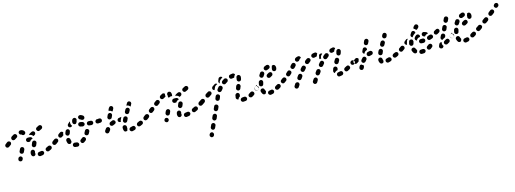

<svg xmlns="http://www.w3.org/2000/svg" viewBox="-32 -982 5279 1969"><g transform="rotate(-15 2608.0 2.0)"><path d="M71 -1Q70 4 72 8Q74 12 77 15Q80 19 84 20Q92 24 101 21Q110 18 113 9L116 3Q118 -1 118 -5Q118 -10 117 -14Q115 -18 112 -21Q109 -25 105 -27Q97 -30 88 -27Q79 -24 75 -15L73 -9Q71 -5 71 -1ZM335 14Q339 12 341 8Q344 4 345 0Q346 -4 345 -9Q343 -18 335 -23Q327 -28 318 -26Q307 -24 297 -23Q293 -23 289 -21Q285 -19 282 -15Q279 -12 278 -7Q276 -3 277 1Q278 11 285 17Q292 22 301 22Q314 20 327 18Q332 17 335 14ZM225 4Q234 8 242 4Q251 0 254 -8Q257 -17 254 -25Q254 -25 254 -25Q254 -28 256 -32Q259 -40 255 -49Q252 -57 243 -61Q239 -62 234 -62Q230 -62 226 -60Q222 -59 219 -55Q215 -52 214 -48Q205 -25 213 -8Q216 1 225 4ZM433 -30Q436 -39 432 -47Q430 -51 426 -54Q423 -57 419 -58Q414 -60 410 -59Q406 -59 402 -57Q391 -52 381 -47Q373 -43 369 -35Q366 -26 370 -17Q372 -13 375 -10Q378 -7 382 -6Q386 -4 391 -4Q395 -4 399 -6Q411 -11 422 -17Q430 -21 433 -30ZM103 -73Q103 -68 105 -64Q106 -60 109 -57Q112 -53 116 -52Q125 -48 134 -51Q142 -54 146 -63L157 -86Q160 -94 157 -103Q154 -112 145 -115Q141 -117 137 -117Q132 -118 128 -116Q124 -114 121 -111Q118 -108 116 -104L105 -81Q103 -77 103 -73ZM500 -73Q502 -82 496 -90Q494 -94 490 -96Q486 -98 482 -99Q478 -100 473 -99Q469 -98 465 -95L460 -92Q452 -87 451 -77Q449 -68 454 -61Q457 -57 461 -54Q465 -52 469 -51Q473 -51 478 -51Q482 -52 486 -55L491 -59Q499 -64 500 -73ZM243 -97Q246 -88 255 -84Q263 -80 272 -84Q281 -87 285 -95L294 -117Q298 -126 295 -134Q292 -143 283 -147Q279 -149 275 -149Q270 -149 266 -148Q262 -146 258 -143Q255 -140 253 -136L244 -114Q240 -106 243 -97ZM42 -183Q44 -192 38 -200Q35 -203 31 -205Q28 -208 23 -208Q19 -209 14 -208Q10 -207 6 -204Q-6 -194 -13 -189Q-21 -184 -22 -175Q-24 -166 -18 -158Q-13 -150 -4 -149Q5 -147 13 -153Q20 -158 34 -168Q41 -174 42 -183ZM235 -149Q234 -148 234 -149Q234 -149 233 -149Q227 -149 221 -149Q212 -148 205 -155Q199 -161 198 -170Q198 -180 204 -187Q211 -193 220 -194Q227 -194 234 -194Q240 -194 246 -193Q250 -193 254 -191Q258 -189 261 -186Q264 -183 266 -179Q267 -175 267 -171Q262 -170 258 -169Q249 -165 243 -159Q238 -154 235 -149ZM248 -226Q251 -229 255 -231L258 -233L276 -242Q280 -244 284 -244Q289 -244 293 -243Q297 -242 301 -239Q304 -236 306 -232Q310 -223 307 -215Q304 -206 296 -202L283 -195Q281 -198 278 -201Q272 -208 264 -212Q261 -213 258 -214V-215H251Q249 -216 247 -216Q245 -216 243 -216Q243 -216 243 -217Q243 -217 243 -218Q245 -222 248 -226ZM122 -236Q124 -245 119 -253Q115 -261 106 -264Q97 -266 89 -262Q78 -255 66 -248Q58 -242 57 -233Q55 -224 60 -216Q62 -213 66 -210Q70 -208 74 -207Q79 -206 83 -207Q87 -208 91 -210Q102 -217 111 -223Q119 -227 122 -236ZM328 -261Q325 -252 330 -244Q332 -240 335 -237Q338 -234 343 -232Q347 -231 351 -231Q356 -232 360 -234L381 -244Q389 -249 392 -257Q395 -266 391 -275Q387 -283 378 -286Q369 -289 361 -285L340 -274Q331 -270 328 -261ZM182 -232Q191 -230 199 -234Q207 -238 210 -247Q213 -255 209 -264Q203 -275 192 -281Q182 -287 169 -287Q159 -288 152 -281Q146 -275 145 -266Q145 -261 147 -257Q148 -253 151 -250Q154 -246 158 -245Q162 -243 167 -242Q168 -242 169 -242Q174 -235 182 -232Z M692 27H693Q702 27 709 21Q715 14 715 5Q715 0 713 -4Q712 -8 708 -11Q705 -14 701 -16Q697 -18 693 -18H692Q684 -18 677 -20Q668 -22 660 -17Q652 -12 650 -3Q649 1 649 5Q650 10 652 14Q655 17 658 20Q662 23 666 24Q679 27 692 27ZM796 -29Q797 -38 790 -45Q788 -48 784 -50Q780 -53 775 -53Q771 -53 766 -52Q762 -50 759 -47Q751 -41 744 -36Q740 -34 738 -30Q735 -26 734 -22Q734 -17 735 -13Q735 -9 738 -5Q743 3 752 5Q761 6 769 1Q779 -5 788 -13Q795 -19 796 -29ZM614 -22Q605 -26 602 -34Q597 -47 596 -61Q595 -70 601 -77Q607 -84 616 -85Q625 -86 632 -80Q640 -74 641 -65Q641 -57 644 -50Q646 -46 645 -42Q645 -37 643 -33Q643 -33 643 -33Q643 -33 643 -33Q639 -29 635 -24Q635 -24 634 -23Q633 -22 633 -22Q632 -22 631 -21Q622 -18 614 -22ZM517 -86Q519 -95 514 -102Q508 -110 499 -111Q490 -113 482 -108Q471 -100 465 -96Q462 -93 459 -89Q457 -85 456 -81Q455 -77 456 -72Q457 -68 459 -64Q465 -57 474 -55Q483 -53 491 -58Q497 -63 508 -71Q516 -76 517 -86ZM849 -109Q845 -118 837 -122Q833 -124 829 -124Q824 -124 820 -123Q816 -121 812 -118Q809 -115 807 -111Q803 -103 798 -94Q796 -91 795 -86Q794 -82 795 -77Q797 -73 799 -69Q802 -66 806 -64Q814 -59 823 -61Q832 -63 837 -71Q843 -81 848 -92Q852 -100 849 -109ZM581 -124 564 -111Q557 -106 547 -107Q538 -109 533 -116Q527 -124 529 -133Q530 -142 538 -148L555 -160Q559 -163 563 -164Q567 -165 572 -164Q576 -163 580 -161Q584 -159 586 -155Q587 -155 587 -154Q587 -154 588 -153Q586 -149 585 -145Q582 -137 582 -128Q582 -126 583 -125Q582 -124 582 -124Q582 -124 581 -124ZM605 -129Q605 -124 607 -120Q609 -116 613 -114Q616 -111 620 -109Q624 -108 629 -108Q633 -108 637 -110Q641 -112 644 -116Q647 -119 649 -123Q652 -132 655 -141Q659 -149 656 -158Q653 -167 644 -171Q636 -175 627 -171Q619 -168 615 -160Q610 -149 606 -138Q605 -133 605 -129ZM975 -155Q981 -162 981 -171Q982 -180 975 -187Q968 -193 959 -193L957 -194Q948 -194 942 -187Q935 -180 935 -171Q935 -162 941 -155Q948 -149 957 -149L959 -148Q968 -148 975 -155ZM904 -156Q911 -162 911 -172Q911 -176 910 -180Q908 -184 905 -188Q902 -191 898 -193Q894 -195 890 -195Q879 -196 869 -196Q860 -197 853 -191Q846 -185 845 -176Q845 -171 846 -167Q848 -163 851 -159Q854 -156 858 -154Q862 -152 866 -152Q876 -151 888 -150Q897 -150 904 -156ZM812 -164Q820 -169 822 -178Q822 -183 822 -187Q821 -191 818 -195Q816 -199 812 -201Q808 -204 804 -205Q793 -207 785 -209Q776 -211 768 -207Q760 -202 757 -193Q756 -189 757 -184Q757 -180 759 -176Q762 -172 765 -169Q769 -167 773 -165Q783 -163 795 -160Q804 -159 812 -164ZM674 -184Q665 -184 658 -190Q651 -197 651 -206Q651 -215 657 -222Q666 -231 674 -238Q676 -240 678 -241Q680 -242 683 -243Q680 -232 681 -221Q682 -212 686 -205Q689 -199 693 -194Q692 -193 690 -191Q683 -184 674 -184ZM712 -208Q705 -214 704 -223Q703 -234 707 -245Q709 -253 714 -259Q720 -266 729 -267Q738 -269 745 -263Q753 -257 754 -248Q755 -239 750 -232Q749 -231 749 -231Q748 -228 749 -227Q749 -226 749 -224Q749 -222 748 -220Q745 -217 743 -214Q740 -210 738 -206Q736 -205 733 -204Q731 -203 728 -203Q719 -202 712 -208ZM790 -236Q786 -237 782 -240Q779 -242 777 -246Q777 -249 776 -251Q776 -256 774 -261Q774 -262 774 -262Q774 -263 775 -264Q777 -273 786 -277Q794 -281 803 -279Q817 -275 829 -266Q836 -260 837 -251Q838 -241 833 -234Q830 -230 826 -228Q822 -226 818 -225Q817 -225 816 -225Q815 -225 814 -225Q811 -226 808 -227Q807 -227 806 -227Q805 -228 803 -228Q802 -229 801 -230Q796 -234 790 -236Z M1315 3Q1320 -5 1317 -14Q1316 -19 1313 -22Q1311 -26 1307 -28Q1303 -30 1298 -31Q1294 -31 1290 -30Q1279 -27 1270 -25Q1261 -23 1256 -16Q1251 -8 1252 1Q1253 6 1256 9Q1258 13 1262 15Q1266 18 1270 19Q1274 20 1279 19Q1290 17 1302 13Q1311 11 1315 3ZM1212 5Q1207 5 1203 3Q1199 1 1196 -2Q1193 -6 1192 -10Q1187 -23 1188 -41Q1189 -51 1196 -57Q1204 -63 1213 -62Q1217 -61 1221 -59Q1225 -57 1228 -54Q1231 -50 1232 -46Q1234 -42 1233 -37Q1233 -33 1233 -30Q1233 -27 1234 -26Q1234 -25 1234 -25Q1234 -24 1234 -24Q1232 -18 1230 -11Q1230 -7 1230 -3Q1228 -1 1225 1Q1223 2 1221 3Q1216 5 1212 5ZM1402 -34Q1405 -43 1401 -51Q1399 -56 1395 -58Q1392 -61 1388 -63Q1383 -64 1379 -64Q1375 -64 1371 -62Q1361 -57 1351 -53Q1343 -49 1340 -40Q1336 -32 1340 -23Q1342 -19 1345 -16Q1348 -13 1353 -11Q1357 -10 1361 -10Q1366 -10 1370 -12Q1380 -16 1390 -21Q1399 -25 1402 -34ZM1061 -59Q1063 -64 1062 -68Q1061 -72 1059 -76Q1057 -80 1053 -83Q1046 -88 1037 -87Q1027 -86 1022 -79Q1015 -69 1008 -59Q1006 -55 1005 -51Q1004 -46 1005 -42Q1006 -38 1009 -34Q1012 -30 1015 -28Q1023 -23 1032 -25Q1041 -27 1046 -35Q1052 -44 1058 -51Q1060 -55 1061 -59ZM1465 -73Q1467 -82 1461 -90Q1459 -94 1455 -96Q1451 -98 1447 -99Q1442 -100 1438 -99Q1434 -98 1430 -95Q1429 -95 1428 -94Q1424 -92 1422 -88Q1420 -84 1419 -80Q1418 -75 1419 -71Q1420 -66 1422 -63Q1427 -55 1437 -53Q1446 -52 1453 -57Q1455 -58 1456 -59Q1464 -64 1465 -73ZM1209 -106Q1209 -101 1211 -97Q1212 -93 1215 -90Q1218 -86 1223 -84Q1231 -81 1240 -84Q1248 -87 1252 -96Q1256 -105 1261 -115Q1266 -123 1263 -132Q1260 -141 1251 -145Q1247 -147 1243 -147Q1238 -147 1234 -146Q1230 -145 1226 -142Q1223 -139 1221 -135Q1216 -124 1211 -114Q1210 -110 1209 -106ZM1132 -108Q1136 -116 1133 -125Q1130 -134 1122 -138Q1114 -143 1105 -140Q1092 -136 1081 -130Q1073 -126 1070 -117Q1067 -108 1071 -100Q1076 -91 1085 -89Q1094 -86 1102 -90Q1110 -94 1118 -97Q1127 -100 1132 -108ZM1205 -152Q1203 -152 1201 -152Q1199 -152 1196 -151Q1188 -149 1178 -148Q1169 -148 1163 -140Q1157 -133 1158 -124Q1158 -120 1160 -116Q1162 -112 1166 -109Q1169 -106 1174 -105Q1178 -103 1182 -104Q1185 -104 1187 -104Q1187 -106 1187 -107Q1187 -116 1191 -124Q1195 -134 1201 -145Q1203 -148 1205 -152ZM999 -159Q1004 -166 1003 -176Q1002 -180 1000 -184Q998 -188 994 -191Q991 -193 987 -194Q982 -196 978 -195Q967 -194 959 -193Q954 -193 950 -192Q946 -190 943 -187Q940 -184 938 -179Q936 -175 937 -171Q937 -162 943 -155Q950 -148 959 -149Q970 -149 984 -150Q993 -152 999 -159ZM1065 -172Q1062 -181 1066 -189L1075 -209Q1079 -217 1088 -220Q1097 -224 1105 -220Q1113 -216 1117 -207Q1120 -198 1116 -190L1107 -170Q1106 -168 1104 -166Q1102 -164 1101 -162Q1099 -162 1098 -161Q1092 -159 1086 -157Q1083 -157 1081 -158Q1079 -158 1077 -159Q1068 -163 1065 -172ZM1252 -188Q1251 -184 1252 -180Q1254 -175 1256 -172Q1259 -168 1263 -166Q1271 -161 1280 -164Q1289 -166 1294 -175L1304 -194Q1307 -197 1307 -202Q1308 -206 1306 -211Q1305 -215 1303 -218Q1300 -222 1296 -224Q1288 -229 1279 -226Q1270 -224 1265 -216L1255 -197Q1252 -193 1252 -188ZM1286 -255 1297 -274Q1301 -282 1310 -285Q1319 -288 1327 -283Q1331 -281 1334 -278Q1337 -274 1338 -270Q1339 -266 1339 -261Q1338 -257 1336 -253L1326 -234Q1325 -232 1324 -231Q1324 -230 1323 -229Q1321 -231 1320 -233Q1314 -240 1307 -244Q1300 -248 1291 -249Q1288 -250 1284 -250Q1285 -251 1285 -252Q1286 -254 1286 -255ZM1115 -240Q1122 -236 1128 -230Q1129 -230 1129 -229Q1131 -230 1133 -232Q1134 -234 1136 -236Q1140 -243 1144 -251Q1145 -251 1145 -252Q1145 -252 1145 -252L1146 -255Q1148 -259 1148 -263Q1149 -268 1147 -272Q1146 -276 1143 -280Q1140 -283 1136 -285Q1127 -289 1118 -286Q1110 -282 1106 -274H1105Q1102 -267 1098 -260Q1096 -257 1095 -252Q1094 -248 1095 -244Q1096 -244 1098 -244Q1107 -244 1115 -240Z M1622 -1Q1621 4 1623 8Q1625 12 1628 15Q1631 19 1635 20Q1639 22 1643 22Q1648 23 1652 21Q1656 19 1659 16Q1663 13 1664 9L1665 8Q1667 4 1667 0Q1667 -5 1665 -9Q1664 -13 1661 -16Q1658 -19 1654 -21Q1650 -23 1645 -23Q1641 -24 1636 -22Q1632 -20 1629 -17Q1626 -14 1624 -10V-9Q1622 -5 1622 -1ZM1893 8Q1899 0 1897 -9Q1896 -13 1893 -17Q1891 -21 1887 -23Q1883 -26 1879 -26Q1875 -27 1870 -26Q1859 -24 1849 -23Q1840 -22 1834 -15Q1828 -8 1829 1Q1829 6 1831 10Q1833 14 1837 17Q1840 19 1844 21Q1849 22 1853 22Q1866 20 1879 18Q1888 16 1893 8ZM1777 4Q1786 8 1794 4Q1798 2 1801 -1Q1805 -4 1806 -8Q1808 -12 1808 -17Q1808 -21 1806 -25Q1806 -25 1806 -25Q1806 -28 1808 -32Q1811 -40 1807 -49Q1804 -57 1795 -61Q1791 -62 1786 -62Q1782 -62 1778 -60Q1774 -59 1771 -55Q1767 -52 1766 -48Q1757 -25 1765 -8Q1768 1 1777 4ZM1981 -22Q1984 -26 1985 -30Q1987 -34 1986 -39Q1986 -43 1984 -47Q1980 -55 1971 -58Q1962 -61 1954 -57Q1943 -52 1933 -47Q1925 -43 1921 -35Q1918 -26 1922 -17Q1924 -13 1927 -10Q1930 -7 1934 -6Q1938 -4 1943 -4Q1947 -4 1951 -6Q1963 -11 1974 -17Q1978 -19 1981 -22ZM1652 -56Q1655 -47 1664 -43Q1668 -41 1672 -41Q1677 -41 1681 -43Q1685 -44 1688 -47Q1692 -50 1693 -54L1702 -74Q1704 -78 1704 -83Q1705 -87 1703 -91Q1701 -96 1698 -99Q1695 -102 1691 -104Q1687 -106 1683 -106Q1678 -106 1674 -104Q1670 -103 1667 -100Q1663 -97 1661 -93L1652 -73Q1649 -65 1652 -56ZM2049 -65Q2051 -69 2052 -73Q2053 -77 2052 -82Q2051 -86 2048 -90Q2043 -98 2034 -99Q2025 -101 2017 -95L2012 -92Q2008 -89 2006 -86Q2004 -82 2003 -77Q2002 -73 2003 -69Q2004 -64 2006 -61Q2012 -53 2021 -51Q2030 -50 2038 -55L2043 -59Q2047 -61 2049 -65ZM1480 -79Q1482 -83 1483 -87Q1483 -92 1482 -96Q1481 -100 1478 -104Q1475 -107 1471 -110Q1467 -112 1463 -112Q1458 -113 1454 -112Q1450 -110 1446 -108Q1435 -99 1430 -96Q1423 -90 1421 -81Q1419 -72 1424 -64Q1427 -61 1431 -58Q1435 -56 1439 -55Q1443 -54 1448 -55Q1452 -56 1456 -58Q1462 -63 1474 -72Q1478 -75 1480 -79ZM1795 -97Q1798 -88 1807 -84Q1811 -82 1815 -82Q1820 -82 1824 -84Q1828 -85 1831 -88Q1835 -91 1837 -95L1846 -117Q1850 -126 1847 -134Q1844 -143 1835 -147Q1831 -149 1827 -149Q1822 -149 1818 -148Q1814 -146 1810 -143Q1807 -140 1805 -136L1796 -114Q1792 -106 1795 -97ZM1553 -144Q1554 -153 1549 -161Q1543 -168 1534 -169Q1524 -170 1517 -164L1500 -151Q1497 -148 1494 -144Q1492 -140 1492 -136Q1491 -131 1493 -127Q1494 -123 1497 -119Q1502 -112 1512 -111Q1521 -110 1528 -116L1545 -129Q1552 -135 1553 -144ZM1786 -149Q1786 -149 1785 -149Q1779 -149 1773 -149Q1769 -148 1765 -150Q1761 -152 1757 -155Q1754 -158 1752 -162Q1750 -166 1750 -170Q1750 -180 1756 -187Q1763 -193 1772 -194Q1779 -194 1786 -194Q1792 -194 1798 -193Q1802 -193 1806 -191Q1810 -189 1813 -186Q1816 -183 1818 -179Q1819 -175 1819 -171Q1814 -170 1810 -169Q1801 -165 1795 -159Q1790 -154 1787 -149Q1786 -148 1786 -149ZM1625 -199Q1627 -208 1621 -215Q1615 -223 1606 -224Q1597 -226 1590 -220L1572 -207Q1565 -202 1563 -192Q1562 -183 1568 -176Q1573 -168 1582 -167Q1592 -165 1599 -171L1616 -184Q1624 -189 1625 -199ZM1800 -226Q1803 -229 1807 -231L1810 -233L1828 -242Q1832 -244 1836 -244Q1841 -244 1845 -243Q1849 -242 1853 -239Q1856 -236 1858 -232Q1862 -223 1859 -215Q1856 -206 1848 -202L1835 -195Q1833 -198 1830 -201Q1824 -208 1816 -212Q1813 -213 1810 -214V-215H1803Q1801 -216 1799 -216Q1797 -216 1795 -216Q1795 -216 1795 -217Q1795 -217 1795 -218Q1797 -222 1800 -226ZM1749 -224Q1756 -224 1762 -223Q1763 -224 1763 -226Q1764 -227 1764 -228Q1765 -235 1765 -241Q1765 -252 1761 -261Q1758 -270 1749 -273Q1740 -277 1732 -273Q1723 -270 1720 -261Q1716 -253 1719 -244Q1720 -244 1720 -243Q1720 -242 1720 -241Q1720 -238 1719 -234Q1719 -229 1720 -224Q1722 -219 1726 -215L1733 -219Q1740 -223 1749 -224ZM1677 -274Q1672 -274 1668 -271Q1659 -267 1648 -260Q1644 -258 1642 -254Q1639 -250 1638 -246Q1637 -242 1638 -237Q1638 -233 1641 -229Q1646 -221 1655 -219Q1664 -217 1672 -222Q1681 -227 1689 -232Q1692 -233 1694 -235Q1696 -236 1697 -239Q1697 -239 1697 -239Q1695 -246 1695 -252Q1695 -259 1697 -265Q1695 -268 1692 -270Q1689 -272 1685 -273Q1681 -274 1677 -274ZM1880 -261Q1877 -252 1882 -244Q1884 -240 1887 -237Q1890 -234 1895 -232Q1899 -231 1903 -231Q1908 -232 1912 -234L1933 -244Q1941 -249 1944 -257Q1947 -266 1943 -275Q1939 -283 1930 -286Q1921 -289 1913 -285L1892 -274Q1883 -270 1880 -261Z M2030 267Q2029 272 2031 276Q2033 280 2036 283Q2039 287 2043 289Q2051 292 2060 289Q2069 286 2073 277L2075 272Q2079 263 2075 255Q2072 246 2064 242Q2055 238 2046 242Q2038 245 2034 254L2031 259Q2030 263 2030 267ZM2063 205Q2066 214 2075 218Q2079 219 2083 220Q2088 220 2092 218Q2096 216 2099 213Q2102 210 2104 206L2114 184Q2118 176 2115 167Q2111 158 2103 154Q2099 152 2094 152Q2090 152 2086 154Q2081 155 2078 158Q2075 162 2073 166L2063 188Q2059 196 2063 205ZM2102 117Q2105 126 2114 130Q2118 132 2122 132Q2127 132 2131 130Q2135 129 2138 126Q2142 122 2144 118L2153 96Q2157 88 2154 79Q2151 70 2142 66Q2134 63 2125 66Q2116 69 2112 78L2102 100Q2099 109 2102 117ZM2141 29Q2145 38 2153 42Q2162 46 2170 42Q2179 39 2183 31L2193 8Q2195 4 2195 0Q2195 -5 2193 -9Q2192 -13 2189 -16Q2185 -20 2181 -21Q2173 -25 2164 -22Q2155 -19 2152 -10L2142 12Q2138 21 2141 29ZM2495 11Q2500 4 2499 -5Q2499 -10 2496 -13Q2494 -17 2491 -20Q2487 -23 2483 -24Q2478 -25 2474 -25Q2464 -23 2453 -23Q2444 -22 2438 -15Q2432 -9 2432 1Q2432 5 2434 9Q2436 13 2439 16Q2443 19 2447 21Q2451 22 2455 22Q2468 22 2480 20Q2489 19 2495 11ZM2585 -30Q2586 -39 2581 -47Q2579 -51 2575 -53Q2572 -56 2567 -57Q2563 -58 2558 -57Q2554 -56 2550 -54Q2541 -48 2533 -43Q2529 -41 2526 -38Q2523 -34 2522 -30Q2520 -26 2521 -21Q2521 -17 2523 -13Q2528 -4 2537 -2Q2546 1 2554 -3Q2564 -9 2575 -16Q2583 -21 2585 -30ZM2400 -17Q2396 -19 2393 -22Q2390 -26 2389 -30Q2387 -34 2388 -39Q2389 -50 2392 -64Q2394 -69 2396 -72Q2399 -76 2403 -78Q2407 -80 2411 -81Q2415 -82 2420 -81Q2429 -78 2434 -70Q2438 -62 2436 -53Q2434 -46 2433 -40Q2427 -36 2421 -31Q2415 -24 2412 -15Q2412 -15 2412 -14Q2411 -14 2410 -14Q2409 -14 2408 -14Q2404 -15 2400 -17ZM2641 -65Q2643 -69 2644 -73Q2645 -78 2644 -82Q2643 -86 2640 -90Q2635 -98 2626 -99Q2617 -101 2609 -95L2607 -94Q2603 -91 2600 -87Q2598 -83 2597 -79Q2597 -75 2598 -70Q2599 -66 2601 -62Q2607 -55 2616 -53Q2625 -52 2633 -57L2635 -59Q2639 -61 2641 -65ZM2075 -89Q2077 -98 2072 -106Q2069 -109 2065 -112Q2061 -114 2057 -115Q2053 -116 2048 -115Q2044 -114 2040 -111L2017 -96Q2014 -93 2011 -89Q2009 -85 2008 -81Q2007 -77 2008 -72Q2009 -68 2011 -64Q2017 -57 2026 -55Q2035 -53 2043 -58L2066 -74Q2074 -80 2075 -89ZM2237 -97Q2237 -101 2236 -106Q2234 -110 2231 -113Q2228 -116 2224 -118Q2216 -122 2207 -119Q2198 -116 2194 -107Q2189 -96 2185 -85Q2182 -76 2185 -68Q2189 -59 2198 -56Q2202 -54 2207 -55Q2211 -55 2215 -56Q2219 -58 2222 -61Q2225 -65 2227 -69Q2231 -79 2235 -88Q2237 -92 2237 -97ZM2424 -153 2420 -141 2417 -133Q2415 -129 2415 -124Q2415 -120 2417 -116Q2418 -112 2422 -109Q2425 -105 2429 -104Q2438 -100 2446 -104Q2455 -108 2458 -116L2461 -124L2466 -136L2467 -137Q2470 -146 2466 -155Q2463 -163 2454 -167Q2450 -168 2445 -168Q2441 -168 2437 -166Q2433 -164 2430 -161Q2426 -158 2425 -154ZM2161 -146Q2163 -155 2158 -163Q2155 -167 2152 -169Q2148 -172 2144 -172Q2139 -173 2135 -173Q2130 -172 2127 -169L2103 -154Q2100 -151 2097 -148Q2095 -144 2094 -140Q2093 -135 2094 -131Q2094 -126 2097 -123Q2102 -115 2111 -113Q2120 -111 2128 -116L2151 -132Q2159 -137 2161 -146ZM2286 -178Q2285 -187 2278 -193Q2271 -199 2261 -198Q2252 -198 2246 -190Q2239 -181 2231 -171Q2226 -164 2227 -155Q2229 -145 2236 -140Q2240 -137 2244 -136Q2249 -135 2253 -136Q2258 -137 2261 -139Q2265 -141 2268 -145Q2274 -154 2281 -161Q2287 -169 2286 -178ZM2219 -209Q2226 -215 2235 -219Q2238 -220 2241 -220Q2239 -223 2238 -226Q2238 -226 2238 -227Q2232 -231 2225 -231Q2218 -231 2212 -226Q2202 -219 2189 -211Q2182 -205 2180 -196Q2178 -187 2183 -179Q2186 -176 2190 -173Q2194 -171 2199 -170Q2199 -171 2200 -173L2210 -195Q2213 -203 2219 -209ZM2449 -200Q2454 -192 2463 -190Q2472 -188 2480 -193Q2488 -198 2490 -207Q2494 -222 2494 -234Q2494 -243 2487 -250Q2481 -256 2472 -257Q2462 -257 2456 -250Q2449 -244 2449 -234Q2449 -227 2446 -217Q2444 -208 2449 -200ZM2345 -216Q2353 -221 2355 -230Q2358 -239 2353 -247Q2348 -255 2339 -257Q2330 -260 2322 -255Q2314 -250 2305 -244Q2303 -243 2302 -242Q2294 -236 2292 -227Q2291 -218 2296 -210Q2299 -207 2303 -204Q2306 -202 2311 -201Q2315 -201 2320 -201Q2324 -202 2328 -205Q2329 -206 2330 -207Q2337 -212 2345 -216ZM2260 -251 2269 -274Q2273 -282 2282 -285Q2291 -289 2299 -285Q2303 -283 2306 -281Q2309 -278 2310 -274Q2301 -269 2292 -263Q2290 -262 2289 -260Q2282 -255 2277 -248Q2272 -240 2270 -231Q2269 -227 2270 -222Q2262 -226 2259 -235Q2256 -243 2260 -251ZM2403 -238Q2394 -236 2386 -241Q2378 -247 2377 -256Q2376 -260 2377 -265Q2377 -269 2380 -273Q2382 -276 2386 -279Q2390 -281 2394 -282Q2406 -285 2419 -286Q2427 -287 2434 -282Q2441 -277 2443 -269Q2441 -268 2440 -266Q2433 -260 2430 -251Q2428 -247 2427 -242Q2426 -242 2425 -241Q2424 -241 2423 -241Q2413 -240 2403 -238Z M2783 10Q2788 2 2785 -7Q2783 -16 2775 -20Q2767 -25 2758 -22Q2749 -20 2741 -19Q2732 -18 2726 -11Q2720 -3 2721 6Q2722 10 2724 14Q2726 18 2730 21Q2733 24 2737 25Q2742 26 2746 26Q2758 24 2770 21Q2779 18 2783 10ZM2678 4Q2669 2 2664 -6Q2657 -17 2653 -31Q2650 -40 2655 -48Q2660 -56 2669 -59Q2678 -61 2686 -57Q2694 -52 2696 -43Q2698 -36 2701 -31Q2703 -28 2704 -26Q2705 -23 2705 -20Q2702 -15 2700 -8Q2699 -6 2699 -3Q2698 -2 2697 -1Q2696 0 2695 1Q2687 6 2678 4ZM2865 -34Q2868 -43 2863 -51Q2858 -59 2849 -61Q2840 -63 2832 -58Q2823 -53 2815 -48Q2811 -46 2808 -42Q2805 -39 2804 -35Q2803 -30 2803 -26Q2804 -21 2806 -17Q2811 -9 2820 -7Q2829 -4 2837 -9Q2846 -14 2855 -20Q2863 -25 2865 -34ZM2920 -65Q2922 -69 2923 -73Q2924 -77 2923 -82Q2922 -86 2919 -90Q2914 -98 2905 -99Q2896 -101 2888 -95Q2880 -90 2878 -81Q2877 -71 2882 -64Q2887 -56 2897 -54Q2906 -53 2913 -58L2914 -59Q2918 -61 2920 -65ZM2600 -81Q2601 -90 2609 -95Q2618 -101 2627 -107Q2627 -108 2628 -108Q2629 -109 2630 -109Q2630 -103 2631 -97Q2633 -87 2638 -80Q2641 -75 2645 -71Q2639 -66 2635 -60Q2635 -59 2635 -59Q2627 -53 2618 -55Q2609 -57 2604 -64Q2598 -72 2600 -81ZM2653 -100Q2654 -96 2656 -92Q2659 -88 2663 -86Q2666 -84 2671 -83Q2680 -81 2688 -86Q2695 -91 2697 -100Q2699 -110 2702 -119Q2704 -128 2700 -136Q2695 -144 2686 -147Q2682 -148 2677 -147Q2673 -147 2669 -144Q2665 -142 2662 -139Q2659 -135 2658 -131Q2655 -120 2653 -109Q2652 -105 2653 -100ZM2814 -172Q2817 -181 2812 -189Q2812 -189 2812 -190Q2812 -190 2812 -190Q2810 -192 2808 -195Q2802 -200 2795 -201Q2788 -201 2781 -198Q2774 -194 2764 -188Q2760 -186 2757 -182Q2754 -179 2753 -175Q2752 -170 2752 -166Q2753 -161 2755 -157Q2759 -149 2768 -147Q2777 -144 2785 -148Q2796 -154 2804 -159Q2812 -163 2814 -172ZM2681 -183Q2684 -174 2692 -169Q2700 -165 2709 -167Q2718 -170 2722 -178Q2727 -186 2732 -193Q2737 -201 2736 -210Q2735 -219 2727 -225Q2723 -227 2719 -228Q2715 -229 2710 -229Q2706 -228 2702 -226Q2698 -223 2696 -220Q2689 -210 2683 -200Q2678 -192 2681 -183ZM2865 -250Q2861 -259 2852 -262Q2844 -265 2835 -261Q2834 -260 2832 -259Q2830 -258 2829 -257Q2829 -255 2829 -253Q2828 -244 2823 -236Q2823 -236 2823 -235Q2823 -234 2824 -233Q2824 -232 2824 -231Q2824 -230 2824 -230Q2820 -221 2824 -212Q2827 -204 2836 -200Q2844 -196 2853 -200Q2862 -203 2865 -212Q2869 -221 2869 -232Q2869 -242 2865 -250ZM2748 -265Q2745 -262 2744 -258Q2742 -253 2742 -249Q2743 -244 2745 -240Q2749 -232 2758 -229Q2767 -226 2775 -230Q2783 -234 2790 -236Q2799 -239 2804 -247Q2808 -255 2806 -264Q2805 -268 2802 -272Q2799 -275 2795 -278Q2791 -280 2787 -280Q2782 -281 2778 -280Q2766 -276 2755 -271Q2751 -269 2748 -265Z M3250 -1Q3251 -5 3250 -10Q3249 -14 3246 -18Q3244 -21 3240 -24Q3232 -29 3223 -26Q3214 -24 3209 -16L3197 3Q3195 7 3194 11Q3194 16 3195 20Q3196 24 3199 28Q3201 31 3205 34Q3213 39 3222 36Q3231 34 3236 26L3247 7Q3250 3 3250 -1ZM3056 -2Q3057 -6 3056 -11Q3055 -15 3053 -19Q3050 -23 3047 -25Q3039 -30 3030 -28Q3021 -26 3015 -19Q3008 -7 3004 -1Q2998 7 3000 16Q3001 25 3009 30Q3013 33 3017 34Q3022 35 3026 34Q3030 33 3034 31Q3038 29 3040 25Q3045 18 3053 6Q3056 2 3056 -2ZM3510 18Q3514 15 3516 11Q3518 7 3519 3Q3519 -2 3518 -6Q3516 -15 3508 -20Q3500 -24 3491 -22Q3481 -19 3472 -18Q3468 -18 3464 -16Q3460 -13 3457 -10Q3454 -6 3453 -2Q3452 2 3453 7Q3454 16 3461 22Q3468 28 3478 26Q3490 25 3502 22Q3507 20 3510 18ZM3598 -24Q3601 -28 3602 -32Q3603 -36 3602 -41Q3602 -45 3599 -49Q3595 -57 3586 -60Q3577 -62 3569 -57Q3559 -52 3550 -47Q3546 -45 3543 -41Q3540 -38 3539 -34Q3538 -29 3538 -25Q3539 -20 3541 -16Q3545 -8 3554 -5Q3563 -3 3571 -7Q3581 -12 3591 -18Q3595 -21 3598 -24ZM3424 -36Q3423 -40 3424 -45Q3427 -56 3431 -68Q3434 -77 3443 -81Q3451 -85 3460 -82Q3464 -80 3468 -77Q3471 -74 3473 -70Q3475 -66 3475 -62Q3475 -57 3474 -53Q3471 -47 3470 -41Q3470 -41 3469 -41Q3461 -40 3453 -35Q3445 -31 3439 -24Q3438 -22 3436 -19Q3433 -21 3431 -23Q3429 -25 3427 -28Q3425 -32 3424 -36ZM3300 -85Q3299 -94 3291 -100Q3288 -102 3283 -103Q3279 -104 3274 -103Q3270 -103 3266 -100Q3262 -98 3260 -94Q3253 -85 3247 -76Q3242 -68 3244 -59Q3245 -50 3253 -44Q3261 -39 3270 -41Q3279 -43 3284 -50Q3291 -60 3297 -68Q3302 -76 3300 -85ZM3107 -86Q3105 -95 3098 -101Q3094 -103 3090 -104Q3085 -105 3081 -105Q3077 -104 3073 -101Q3069 -99 3066 -95Q3060 -87 3054 -77Q3049 -69 3050 -60Q3052 -51 3060 -46Q3063 -43 3068 -42Q3072 -41 3077 -42Q3081 -43 3085 -46Q3089 -48 3091 -52Q3097 -61 3103 -69Q3109 -77 3107 -86ZM3663 -73Q3665 -82 3660 -90Q3654 -97 3645 -99Q3636 -101 3628 -96L3626 -94Q3622 -91 3620 -88Q3617 -84 3617 -80Q3616 -75 3617 -71Q3618 -66 3620 -63Q3623 -59 3626 -57Q3630 -54 3635 -53Q3639 -52 3643 -53Q3648 -54 3651 -57L3654 -58Q3661 -64 3663 -73ZM2940 -85Q2941 -95 2936 -102Q2930 -110 2921 -111Q2912 -113 2904 -107Q2896 -101 2888 -95Q2884 -93 2882 -89Q2880 -85 2879 -81Q2878 -77 2879 -72Q2880 -68 2883 -64Q2888 -56 2897 -55Q2906 -53 2914 -59Q2923 -65 2931 -71Q2938 -76 2940 -85ZM3460 -117Q3463 -108 3471 -104Q3475 -102 3479 -102Q3484 -101 3488 -103Q3492 -104 3496 -107Q3499 -110 3501 -114Q3506 -122 3512 -133Q3516 -141 3513 -150Q3511 -159 3503 -163Q3494 -168 3485 -165Q3476 -163 3472 -154Q3466 -144 3461 -135Q3457 -126 3460 -117ZM3006 -136Q3008 -140 3008 -144Q3009 -149 3007 -153Q3005 -157 3002 -160Q2996 -167 2987 -168Q2977 -168 2971 -162Q2963 -155 2956 -148Q2949 -142 2948 -133Q2948 -124 2954 -117Q2960 -110 2969 -109Q2979 -108 2986 -115Q2993 -121 3001 -129Q3004 -132 3006 -136ZM3357 -155Q3356 -165 3349 -171Q3346 -174 3342 -175Q3338 -177 3333 -176Q3329 -176 3325 -174Q3321 -172 3318 -169Q3310 -160 3303 -151Q3297 -144 3298 -135Q3299 -125 3306 -120Q3313 -114 3322 -115Q3332 -115 3338 -123Q3345 -131 3351 -139Q3358 -146 3357 -155ZM3162 -147Q3164 -151 3164 -156Q3163 -160 3161 -164Q3159 -168 3156 -171Q3149 -178 3140 -177Q3130 -176 3124 -169Q3117 -161 3109 -152Q3107 -149 3105 -144Q3104 -140 3104 -136Q3105 -131 3107 -127Q3109 -123 3112 -120Q3116 -118 3120 -116Q3124 -115 3129 -115Q3133 -116 3137 -118Q3141 -120 3144 -124Q3151 -132 3158 -140Q3161 -143 3162 -147ZM3070 -209Q3070 -219 3063 -225Q3056 -231 3047 -231Q3037 -230 3031 -224L3017 -209Q3011 -202 3011 -192Q3012 -183 3019 -177Q3022 -174 3026 -172Q3030 -171 3035 -171Q3039 -171 3043 -173Q3047 -175 3050 -178L3064 -193Q3071 -200 3070 -209ZM3420 -206Q3423 -210 3423 -214Q3424 -218 3423 -223Q3422 -227 3419 -231Q3416 -234 3412 -236Q3408 -239 3404 -239Q3400 -240 3395 -239Q3391 -238 3387 -235Q3378 -228 3369 -220Q3362 -214 3361 -205Q3361 -196 3367 -188Q3373 -181 3382 -181Q3391 -180 3398 -186Q3406 -193 3414 -199Q3418 -202 3420 -206ZM3227 -205Q3229 -209 3230 -213Q3231 -218 3230 -222Q3229 -226 3226 -230Q3221 -237 3211 -239Q3202 -240 3195 -235Q3185 -228 3176 -221Q3169 -215 3168 -205Q3167 -196 3173 -189Q3179 -182 3188 -181Q3198 -180 3205 -186Q3213 -193 3221 -199Q3225 -201 3227 -205ZM3502 -205Q3502 -201 3504 -196Q3505 -192 3509 -189Q3512 -186 3516 -184Q3520 -183 3524 -183Q3529 -183 3533 -184Q3537 -186 3540 -189Q3544 -192 3545 -197Q3551 -211 3553 -223Q3554 -228 3552 -232Q3551 -236 3549 -240Q3546 -243 3542 -246Q3538 -248 3534 -249Q3525 -250 3517 -244Q3510 -239 3508 -230Q3507 -223 3504 -214Q3502 -210 3502 -205ZM3322 -197Q3320 -201 3320 -206Q3320 -210 3321 -215Q3323 -219 3324 -223Q3324 -224 3324 -225Q3324 -225 3324 -225Q3324 -226 3324 -226Q3324 -235 3330 -243Q3336 -250 3345 -250Q3349 -251 3354 -250Q3358 -248 3361 -245Q3362 -245 3362 -245Q3362 -244 3362 -244Q3358 -241 3354 -237Q3348 -232 3344 -224Q3339 -216 3339 -207Q3338 -203 3339 -199Q3335 -199 3332 -199Q3327 -198 3322 -197ZM3312 -257Q3313 -257 3313 -258Q3311 -266 3304 -272Q3296 -277 3288 -275Q3275 -274 3263 -270Q3259 -269 3255 -266Q3252 -263 3250 -259Q3247 -255 3247 -251Q3247 -246 3248 -242Q3251 -233 3259 -229Q3267 -224 3276 -227Q3285 -230 3294 -231Q3296 -231 3298 -232Q3300 -233 3302 -234Q3303 -237 3304 -241Q3306 -250 3312 -257ZM3452 -230Q3443 -234 3440 -243Q3439 -248 3439 -252Q3440 -256 3442 -260Q3444 -264 3447 -267Q3450 -270 3454 -272Q3467 -276 3479 -278Q3487 -280 3495 -275Q3502 -271 3504 -263Q3504 -263 3504 -262Q3496 -257 3492 -249Q3488 -242 3486 -234Q3478 -232 3469 -229Q3460 -226 3452 -230ZM3091 -232Q3082 -235 3078 -243Q3073 -252 3076 -260Q3079 -269 3087 -274Q3100 -281 3115 -283Q3124 -284 3131 -278Q3138 -272 3139 -263Q3140 -262 3140 -261Q3140 -260 3140 -260Q3134 -258 3129 -255Q3122 -249 3117 -242Q3115 -239 3114 -237Q3111 -236 3108 -234Q3100 -230 3091 -232Z M3693 8Q3696 16 3705 20Q3713 24 3722 21Q3730 18 3734 10L3738 3Q3738 2 3739 1Q3739 1 3739 0L3740 -2Q3742 -6 3742 -10Q3742 -15 3741 -19Q3740 -20 3740 -21Q3740 -22 3739 -23Q3731 -25 3725 -30Q3723 -32 3721 -34Q3714 -34 3708 -31Q3702 -27 3699 -21L3694 -10Q3690 -1 3693 8ZM4033 1Q4037 -7 4034 -16Q4033 -20 4030 -24Q4027 -27 4023 -29Q4019 -32 4015 -32Q4011 -33 4006 -31Q3997 -28 3988 -26Q3979 -24 3974 -17Q3969 -9 3971 0Q3972 5 3974 8Q3977 12 3981 15Q3984 17 3989 18Q3993 18 3998 18Q4008 15 4019 12Q4028 9 4033 1ZM3925 11Q3915 9 3910 2Q3900 -11 3900 -30Q3900 -40 3906 -46Q3913 -53 3922 -53Q3926 -54 3930 -52Q3935 -50 3938 -47Q3941 -44 3943 -40Q3945 -36 3945 -32Q3945 -28 3946 -26Q3946 -25 3946 -25Q3947 -23 3948 -21Q3949 -20 3950 -18Q3949 -15 3948 -12Q3947 -6 3948 0Q3947 2 3945 3Q3943 5 3941 7Q3934 12 3925 11ZM4116 -36Q4119 -45 4115 -53Q4113 -57 4110 -60Q4107 -63 4102 -64Q4098 -66 4094 -65Q4089 -65 4085 -63Q4076 -59 4067 -55Q4063 -53 4060 -49Q4057 -46 4055 -42Q4054 -38 4054 -33Q4054 -29 4056 -25Q4060 -16 4069 -13Q4077 -10 4086 -14Q4095 -18 4105 -23Q4113 -27 4116 -36ZM3788 -82Q3788 -91 3781 -98Q3775 -104 3765 -104Q3756 -104 3750 -97Q3742 -89 3735 -80Q3729 -72 3730 -63Q3731 -54 3739 -48Q3746 -42 3755 -44Q3765 -45 3770 -52Q3776 -60 3782 -66Q3789 -73 3788 -82ZM4177 -73Q4179 -82 4173 -90Q4168 -98 4159 -99Q4150 -101 4142 -95H4141Q4134 -90 4132 -80Q4131 -71 4136 -64Q4141 -56 4151 -54Q4160 -53 4167 -58L4168 -59Q4176 -64 4177 -73ZM3701 -71 3684 -59Q3676 -53 3667 -55Q3658 -56 3653 -64Q3650 -68 3649 -72Q3648 -76 3649 -81Q3650 -85 3652 -89Q3654 -93 3658 -95L3675 -107Q3683 -113 3692 -111Q3701 -109 3706 -102Q3707 -100 3708 -99Q3709 -97 3709 -96L3708 -92Q3704 -85 3704 -76Q3703 -74 3704 -73Q3703 -72 3702 -72Q3702 -71 3701 -71ZM3918 -97Q3917 -92 3919 -88Q3921 -84 3924 -81Q3927 -78 3931 -76Q3935 -74 3940 -74Q3944 -74 3948 -75Q3953 -77 3956 -80Q3959 -83 3961 -87Q3964 -96 3969 -106Q3973 -114 3970 -123Q3967 -132 3958 -136Q3954 -138 3950 -138Q3945 -138 3941 -137Q3937 -135 3934 -132Q3930 -129 3928 -125Q3923 -115 3919 -105Q3918 -101 3918 -97ZM3861 -110Q3867 -118 3865 -127Q3864 -136 3856 -141Q3848 -147 3839 -145Q3827 -143 3816 -140Q3807 -137 3803 -128Q3798 -120 3801 -111Q3804 -102 3813 -98Q3821 -94 3830 -97Q3838 -99 3846 -101Q3856 -102 3861 -110ZM3765 -146Q3762 -155 3766 -163L3775 -182Q3779 -191 3787 -194Q3796 -197 3805 -193Q3813 -189 3816 -180Q3819 -172 3815 -163Q3812 -162 3809 -161Q3800 -158 3794 -153Q3787 -147 3783 -138Q3781 -135 3780 -132Q3779 -133 3778 -133Q3777 -133 3777 -134Q3768 -137 3765 -146ZM3959 -170Q3961 -161 3969 -156Q3978 -151 3987 -154Q3996 -157 4000 -165L4010 -183Q4015 -191 4012 -200Q4010 -209 4002 -213Q3994 -218 3985 -215Q3976 -213 3971 -205L3961 -187Q3956 -179 3959 -170ZM3803 -227Q3806 -218 3814 -214Q3823 -210 3832 -213Q3840 -217 3844 -225L3853 -244Q3857 -252 3854 -261Q3851 -270 3842 -274Q3834 -278 3825 -274Q3816 -271 3812 -263L3804 -244Q3800 -236 3803 -227ZM4004 -265Q4005 -267 4005 -268L4009 -275Q4011 -279 4015 -282Q4018 -285 4022 -286Q4027 -287 4031 -287Q4036 -286 4040 -284Q4047 -280 4050 -272Q4053 -263 4049 -255Q4047 -250 4044 -243Q4040 -235 4031 -232Q4022 -229 4013 -233Q4005 -238 4002 -246Q3999 -255 4003 -263Q4004 -264 4004 -265Z M4389 12Q4395 5 4394 -4Q4393 -9 4391 -13Q4389 -17 4385 -19Q4382 -22 4377 -23Q4373 -25 4369 -24Q4360 -23 4350 -23Q4340 -22 4334 -16Q4328 -9 4328 1Q4328 5 4330 9Q4332 13 4335 16Q4338 19 4343 21Q4347 22 4351 22Q4363 22 4374 21Q4383 20 4389 12ZM4539 6Q4542 14 4551 18Q4555 20 4559 20Q4564 21 4568 19Q4572 18 4575 15Q4579 11 4581 7L4584 0Q4581 -3 4579 -7Q4575 -14 4574 -23Q4573 -32 4576 -41Q4576 -42 4576 -42Q4572 -44 4569 -43Q4565 -43 4561 -42Q4557 -41 4554 -38Q4550 -35 4548 -30L4540 -12Q4536 -3 4539 6ZM4473 -25Q4475 -29 4475 -34Q4475 -38 4474 -42Q4472 -47 4469 -50Q4469 -50 4469 -51Q4468 -51 4468 -51Q4464 -53 4461 -56Q4455 -58 4449 -57Q4442 -56 4438 -52Q4431 -46 4424 -42Q4416 -37 4414 -28Q4412 -19 4417 -11Q4422 -3 4431 -1Q4440 1 4448 -3Q4458 -10 4467 -18Q4471 -21 4473 -25ZM4295 -1Q4291 0 4287 0Q4282 -1 4278 -3Q4274 -5 4271 -9Q4263 -19 4258 -32Q4254 -40 4257 -49Q4261 -58 4269 -61Q4278 -65 4287 -62Q4295 -58 4299 -50Q4302 -42 4306 -37Q4309 -34 4310 -30Q4311 -26 4311 -22Q4309 -19 4308 -15Q4307 -12 4306 -9Q4306 -8 4305 -7Q4304 -6 4303 -5Q4300 -3 4295 -1ZM4659 -33Q4661 -42 4656 -50Q4654 -54 4650 -57Q4647 -59 4642 -61Q4638 -62 4634 -61Q4629 -60 4625 -58Q4616 -53 4608 -48Q4600 -43 4597 -35Q4595 -26 4599 -17Q4601 -14 4605 -11Q4608 -8 4613 -7Q4617 -5 4621 -6Q4626 -6 4630 -9Q4639 -14 4648 -19Q4656 -24 4659 -33ZM4714 -65Q4716 -69 4717 -73Q4718 -78 4717 -82Q4716 -86 4713 -90Q4708 -98 4699 -99Q4690 -101 4682 -95H4681Q4677 -92 4675 -88Q4673 -84 4672 -80Q4671 -76 4672 -71Q4673 -67 4676 -63Q4681 -56 4690 -54Q4699 -53 4707 -58L4708 -59Q4712 -61 4714 -65ZM4191 -77Q4194 -81 4194 -86Q4195 -90 4194 -94Q4193 -99 4190 -102Q4185 -110 4176 -111Q4166 -113 4159 -107Q4151 -101 4142 -95Q4134 -90 4133 -81Q4131 -72 4137 -64Q4142 -56 4151 -55Q4160 -53 4168 -59Q4177 -65 4185 -71Q4189 -73 4191 -77ZM4577 -75Q4573 -84 4577 -92L4586 -111Q4588 -115 4591 -118Q4595 -121 4599 -123Q4603 -125 4607 -124Q4612 -124 4616 -122Q4624 -118 4628 -110Q4631 -101 4627 -92L4622 -81Q4618 -80 4614 -77Q4605 -72 4597 -68Q4593 -65 4589 -62Q4589 -62 4589 -62Q4588 -62 4588 -63Q4580 -66 4577 -75ZM4398 -83Q4407 -84 4413 -91Q4419 -98 4419 -107Q4419 -111 4417 -116Q4415 -120 4411 -123Q4408 -126 4404 -127Q4400 -129 4395 -128Q4390 -128 4384 -128Q4381 -128 4378 -128Q4373 -129 4369 -127Q4365 -126 4361 -123Q4358 -120 4356 -116Q4354 -112 4353 -108Q4352 -99 4358 -92Q4364 -84 4373 -84Q4379 -83 4384 -83Q4391 -83 4398 -83ZM4253 -95Q4247 -103 4249 -112Q4251 -123 4255 -135Q4256 -139 4259 -143Q4262 -146 4266 -148Q4270 -150 4275 -150Q4279 -151 4283 -149Q4287 -148 4290 -146Q4293 -143 4295 -140Q4295 -138 4296 -136Q4297 -132 4299 -127Q4299 -126 4298 -124Q4298 -122 4298 -121Q4295 -112 4293 -104Q4293 -99 4290 -96Q4288 -92 4284 -89Q4282 -88 4279 -87Q4276 -86 4274 -85Q4273 -85 4273 -85Q4272 -85 4270 -85Q4269 -85 4267 -86Q4258 -87 4253 -95ZM4498 -108Q4502 -111 4504 -115Q4505 -120 4506 -124Q4506 -128 4504 -133Q4501 -141 4493 -145Q4484 -149 4475 -146Q4466 -143 4457 -140Q4448 -137 4444 -129Q4439 -121 4442 -112Q4443 -107 4446 -104Q4449 -100 4453 -98Q4457 -96 4461 -96Q4466 -95 4470 -97Q4480 -100 4491 -104Q4495 -105 4498 -108ZM4242 -157Q4246 -162 4251 -165Q4245 -167 4239 -166Q4232 -165 4228 -161Q4220 -155 4212 -148Q4205 -142 4204 -133Q4203 -124 4209 -117Q4212 -113 4217 -110Q4221 -108 4226 -108Q4226 -112 4227 -116Q4229 -128 4234 -142Q4236 -150 4242 -157ZM4318 -141Q4316 -150 4321 -158Q4329 -171 4342 -179Q4350 -184 4359 -182Q4368 -180 4373 -172Q4377 -168 4377 -162Q4377 -156 4375 -151Q4369 -151 4363 -149Q4354 -147 4347 -141Q4340 -135 4335 -126Q4335 -125 4334 -124Q4332 -124 4331 -125Q4329 -126 4328 -127Q4320 -132 4318 -141ZM4581 -151Q4584 -154 4585 -159Q4586 -163 4585 -167Q4585 -172 4582 -176Q4578 -184 4569 -186Q4560 -188 4552 -183Q4543 -178 4534 -173Q4526 -169 4524 -160Q4521 -151 4525 -143Q4530 -135 4539 -132Q4548 -129 4556 -134Q4565 -139 4575 -145Q4579 -147 4581 -151ZM4614 -156Q4617 -147 4626 -143Q4634 -140 4643 -143Q4652 -146 4656 -154L4664 -173Q4666 -177 4667 -182Q4667 -186 4665 -191Q4664 -195 4661 -198Q4658 -201 4654 -203Q4645 -207 4636 -204Q4628 -201 4624 -192L4615 -173Q4611 -165 4614 -156ZM4411 -148Q4410 -149 4410 -149Q4407 -150 4405 -152Q4403 -154 4402 -157Q4401 -158 4400 -159Q4400 -160 4400 -161Q4400 -165 4399 -169Q4399 -170 4398 -171Q4398 -171 4399 -172Q4399 -173 4399 -174Q4400 -178 4403 -182Q4405 -185 4409 -187Q4413 -190 4417 -191Q4422 -191 4426 -190Q4439 -187 4450 -182Q4454 -180 4457 -176Q4460 -173 4462 -169Q4462 -168 4462 -167Q4462 -166 4463 -165Q4456 -163 4450 -161Q4442 -159 4435 -153Q4430 -149 4426 -143Q4421 -145 4416 -146Q4413 -148 4411 -148ZM4285 -184Q4283 -193 4288 -201Q4293 -210 4300 -219Q4305 -227 4314 -229Q4324 -230 4331 -225Q4336 -221 4339 -215Q4341 -209 4340 -203Q4335 -201 4330 -198Q4313 -187 4302 -170Q4301 -169 4300 -167Q4299 -168 4297 -169Q4296 -169 4295 -170Q4287 -175 4285 -184ZM4650 -246Q4650 -241 4652 -237Q4653 -233 4656 -230Q4659 -226 4663 -224Q4667 -223 4672 -222Q4676 -222 4681 -224Q4685 -225 4688 -228Q4691 -231 4693 -235L4702 -254Q4706 -263 4703 -271Q4700 -280 4691 -284Q4687 -286 4683 -286Q4678 -286 4674 -285Q4670 -283 4666 -280Q4663 -277 4661 -273L4652 -254Q4651 -250 4650 -246ZM4339 -269 4343 -274Q4343 -274 4343 -274Q4344 -275 4344 -275Q4347 -278 4349 -280Q4355 -287 4364 -287Q4373 -287 4380 -281Q4383 -278 4385 -274Q4387 -270 4387 -266Q4388 -261 4386 -257Q4385 -253 4382 -249L4372 -239Q4369 -235 4365 -233Q4360 -231 4356 -231Q4351 -238 4344 -243Q4339 -247 4333 -249Q4332 -254 4334 -259Q4335 -265 4339 -269Z M4856 10Q4861 2 4858 -7Q4856 -16 4848 -20Q4840 -25 4831 -22Q4822 -20 4814 -19Q4805 -18 4799 -11Q4793 -3 4794 6Q4795 10 4797 14Q4799 18 4803 21Q4806 24 4810 25Q4815 26 4819 26Q4831 24 4843 21Q4852 18 4856 10ZM4751 4Q4742 2 4737 -6Q4730 -17 4726 -31Q4723 -40 4728 -48Q4733 -56 4742 -59Q4751 -61 4759 -57Q4767 -52 4769 -43Q4771 -36 4774 -31Q4776 -28 4777 -26Q4778 -23 4778 -20Q4775 -15 4773 -8Q4772 -6 4772 -3Q4771 -2 4770 -1Q4769 0 4768 1Q4760 6 4751 4ZM4938 -34Q4941 -43 4936 -51Q4931 -59 4922 -61Q4913 -63 4905 -58Q4896 -53 4888 -48Q4884 -46 4881 -42Q4878 -39 4877 -35Q4876 -30 4876 -26Q4877 -21 4879 -17Q4884 -9 4893 -7Q4902 -4 4910 -9Q4919 -14 4928 -20Q4936 -25 4938 -34ZM4993 -65Q4995 -69 4996 -73Q4997 -77 4996 -82Q4995 -86 4992 -90Q4987 -98 4978 -99Q4969 -101 4961 -95Q4953 -90 4951 -81Q4950 -71 4955 -64Q4960 -56 4970 -54Q4979 -53 4986 -58L4987 -59Q4991 -61 4993 -65ZM4673 -81Q4674 -90 4682 -95Q4691 -101 4700 -107Q4700 -108 4701 -108Q4702 -109 4703 -109Q4703 -103 4704 -97Q4706 -87 4711 -80Q4714 -75 4718 -71Q4712 -66 4708 -60Q4708 -59 4708 -59Q4700 -53 4691 -55Q4682 -57 4677 -64Q4671 -72 4673 -81ZM4726 -100Q4727 -96 4729 -92Q4732 -88 4736 -86Q4739 -84 4744 -83Q4753 -81 4761 -86Q4768 -91 4770 -100Q4772 -110 4775 -119Q4777 -128 4773 -136Q4768 -144 4759 -147Q4755 -148 4750 -147Q4746 -147 4742 -144Q4738 -142 4735 -139Q4732 -135 4731 -131Q4728 -120 4726 -109Q4725 -105 4726 -100ZM4887 -172Q4890 -181 4885 -189Q4885 -189 4885 -190Q4885 -190 4885 -190Q4883 -192 4881 -195Q4875 -200 4868 -201Q4861 -201 4854 -198Q4847 -194 4837 -188Q4833 -186 4830 -182Q4827 -179 4826 -175Q4825 -170 4825 -166Q4826 -161 4828 -157Q4832 -149 4841 -147Q4850 -144 4858 -148Q4869 -154 4877 -159Q4885 -163 4887 -172ZM4754 -183Q4757 -174 4765 -169Q4773 -165 4782 -167Q4791 -170 4795 -178Q4800 -186 4805 -193Q4810 -201 4809 -210Q4808 -219 4800 -225Q4796 -227 4792 -228Q4788 -229 4783 -229Q4779 -228 4775 -226Q4771 -223 4769 -220Q4762 -210 4756 -200Q4751 -192 4754 -183ZM4938 -250Q4934 -259 4925 -262Q4917 -265 4908 -261Q4907 -260 4905 -259Q4903 -258 4902 -257Q4902 -255 4902 -253Q4901 -244 4896 -236Q4896 -236 4896 -235Q4896 -234 4897 -233Q4897 -232 4897 -231Q4897 -230 4897 -230Q4893 -221 4897 -212Q4900 -204 4909 -200Q4917 -196 4926 -200Q4935 -203 4938 -212Q4942 -221 4942 -232Q4942 -242 4938 -250ZM4821 -265Q4818 -262 4817 -258Q4815 -253 4815 -249Q4816 -244 4818 -240Q4822 -232 4831 -229Q4840 -226 4848 -230Q4856 -234 4863 -236Q4872 -239 4877 -247Q4881 -255 4879 -264Q4878 -268 4875 -272Q4872 -275 4868 -278Q4864 -280 4860 -280Q4855 -281 4851 -280Q4839 -276 4828 -271Q4824 -269 4821 -265Z M5014 -79Q5017 -83 5018 -87Q5018 -91 5017 -96Q5016 -100 5014 -104Q5011 -108 5007 -110Q5004 -112 4999 -113Q4995 -114 4990 -113Q4986 -112 4982 -109L4961 -94Q4957 -91 4955 -88Q4953 -84 4952 -79Q4951 -75 4952 -71Q4953 -66 4956 -63Q4958 -59 4962 -57Q4966 -54 4970 -53Q4975 -53 4979 -54Q4983 -55 4987 -57L5008 -72Q5012 -75 5014 -79ZM5099 -146Q5100 -155 5095 -163Q5092 -166 5088 -169Q5084 -171 5080 -172Q5075 -172 5071 -171Q5067 -170 5063 -167L5042 -152Q5034 -146 5033 -137Q5032 -128 5037 -121Q5040 -117 5044 -115Q5047 -112 5052 -112Q5056 -111 5061 -112Q5065 -113 5069 -116L5090 -131Q5097 -137 5099 -146ZM5178 -208Q5179 -218 5173 -225Q5167 -232 5158 -233Q5148 -234 5141 -228Q5132 -220 5121 -212Q5114 -206 5113 -197Q5112 -187 5117 -180Q5123 -173 5132 -172Q5142 -171 5149 -177Q5160 -185 5170 -193Q5177 -199 5178 -208ZM5237 -264Q5237 -274 5231 -280Q5228 -283 5223 -285Q5219 -287 5215 -286Q5210 -286 5206 -285Q5202 -283 5199 -280Q5197 -278 5195 -276Q5188 -269 5188 -260Q5188 -250 5195 -244Q5201 -237 5210 -237Q5220 -237 5226 -244Q5229 -246 5231 -248Q5238 -255 5237 -264Z"/></g></svg>

Font: FRB American Cursive Dashed Extrabold
Style: Bold Italic
Weight: 800
Italic angle: -25°
Version: Version 2.0;Modular Font Editor K font №1